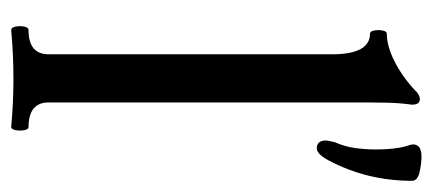

<svg xmlns="http://www.w3.org/2000/svg" viewBox="-235 -534 773 343"><g transform="rotate(90 151.5 -362.5)"><path d="M245 -542Q231 -542 231 -558Q231 -561 232 -565Q233 -569 234 -574Q242 -592 244.5 -610.5Q247 -629 247 -648Q247 -681 241 -702Q239 -708 238.5 -710Q238 -712 238 -714Q238 -729 260 -729Q272 -729 287.5 -725.5Q303 -722 303 -712Q303 -631 266 -562Q255 -542 245 -542ZM34 4Q29 4 27.5 -4Q26 -12 27.5 -19.5Q29 -27 34 -27Q77 -27 77 -63V-569Q77 -637 40 -637Q36 -637 34.5 -644.5Q33 -652 34.5 -659.5Q36 -667 40 -667Q62 -667 89 -680.5Q116 -694 141 -717Q149 -726 157 -726Q167 -726 167 -712Q164 -690 163.5 -669.5Q163 -649 163 -630V-63Q163 -27 207 -27Q211 -27 212.5 -19.5Q214 -12 212.5 -4Q211 4 207 4Q185 2 163.5 1Q142 0 121 0Q99 0 77 1Q55 2 34 4Z"/></g></svg>

Font: Junicode Two Beta Condensed Medium
Style: Regular
Weight: 500
Width: 3
Designer: Peter S. Baker
Foundry: Briery Creek Software
Version: Version 1.053; ttfautohint (v1.8.4)